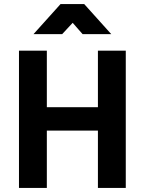

<svg xmlns="http://www.w3.org/2000/svg" viewBox="-20 -931 717 951"><path d="M603 -680V0H465V-284H212V0H74V-680H212V-400H465V-680ZM389 -762 340 -818 288 -762H146L280 -911H397L531 -762Z"/></svg>

Font: Cairo
Style: Bold
Weight: 700
Designer: Mohamed Gaber
Foundry: Kief Type Foundry
Version: Version 2.100